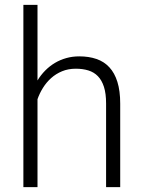

<svg xmlns="http://www.w3.org/2000/svg" viewBox="-20 -770 589 790"><path d="M134.3 -439Q147.9 -461.4 166 -479.7Q184.1 -498 205.8 -511Q227.5 -523.9 252.7 -531Q277.8 -538.1 306.2 -538.1Q345.7 -538.1 377 -527.3Q408.2 -516.6 429.9 -493.2Q451.7 -469.7 463.1 -432.9Q474.6 -396 474.6 -343.8V0H416.5V-344.2Q416.5 -385.3 407.7 -412.6Q398.9 -439.9 382.8 -456.5Q366.7 -473.1 343.5 -480.2Q320.3 -487.3 292 -487.3Q260.7 -487.3 235.4 -476.8Q210 -466.3 190.4 -448.7Q170.9 -431.2 156.7 -408.4Q142.6 -385.7 134.3 -361.8V0H76.2V-750H134.3Z"/></svg>

Font: Melbourne
Style: Light
Weight: 300
Designer: Google
Version: Version 2.000980; 2014